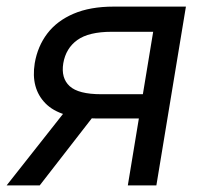

<svg xmlns="http://www.w3.org/2000/svg" viewBox="-45 -561 613 581"><path d="M428.2 0H341.8L418.5 -464.8H293Q223.6 -464.8 189 -439.9Q154.3 -415 146.5 -369.6Q139.2 -324.7 165.8 -300.3Q192.4 -275.9 261.2 -275.9H424.3L412.6 -202.6H243.2Q137.2 -202.6 92.5 -248.3Q47.9 -293.9 60.1 -369.6Q68.8 -420.9 98.1 -459.5Q127.4 -498 177.7 -519.5Q228 -541 298.8 -541H517.6ZM75.2 0H-24.9L168 -244.6H265.1Z"/></svg>

Font: Inter 17pt
Style: Italic
Weight: 400
Italic angle: -9.3988°
Version: Version 4.001;git-66647c0bb